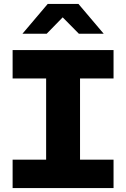

<svg xmlns="http://www.w3.org/2000/svg" viewBox="-20 -954 640 974"><path d="M44 0V-144H214V-556H44V-700H556V-556H386V-144H556V0ZM94 -783 222 -934H378L506 -783H380L298 -866L217 -783Z"/></svg>

Font: Red Hat Mono VF Light
Style: Regular
Weight: 300
Monospace: yes
Designer: Pentagram, MCKL
Foundry: Pentagram, MCKL
Version: Version 1.023